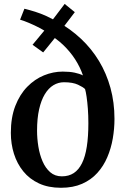

<svg xmlns="http://www.w3.org/2000/svg" viewBox="-20 -924 620 956"><path d="M283.5 11Q220.5 11 173.8 -10.8Q127 -32.5 96 -70.8Q65 -109 49.5 -158.2Q34 -207.5 34 -262.5Q34 -339 56.2 -396.5Q78.5 -454 115.8 -492Q153 -530 199 -548.8Q245 -567.5 292 -567.5Q327 -567.5 351.8 -562.2Q376.5 -557 393 -548.5Q379 -590 354 -628.8Q329 -667.5 293.8 -701Q258.5 -734.5 212.5 -760L289 -779L195 -663L142 -701L237.5 -816L229 -752Q209 -768.5 180.2 -783.5Q151.5 -798.5 124 -810Q96.5 -821.5 80 -826L101.5 -880.5Q128 -874 155.2 -865.5Q182.5 -857 212.8 -843.2Q243 -829.5 279.5 -807L215.5 -790.5L302 -904.5L352.5 -863.5L271 -756.5L266.5 -816Q331 -780 383.2 -731Q435.5 -682 472.8 -620.5Q510 -559 530 -486.5Q550 -414 550 -332Q550 -283 541.5 -234Q533 -185 514.2 -141Q495.5 -97 464.5 -62.8Q433.5 -28.5 388.8 -8.8Q344 11 283.5 11ZM288 -46Q322.5 -46 347.2 -62.2Q372 -78.5 388.2 -111.2Q404.5 -144 412.2 -193.8Q420 -243.5 420 -311Q420 -348.5 417.5 -382.2Q415 -416 411.2 -441.8Q407.5 -467.5 403.5 -480.5Q394.5 -490 368.5 -502.2Q342.5 -514.5 298.5 -514.5Q270.5 -514.5 246 -499.8Q221.5 -485 203.2 -455Q185 -425 174.8 -379.8Q164.5 -334.5 164.5 -273.5Q164.5 -234.5 171 -194.2Q177.5 -154 192 -120.5Q206.5 -87 230 -66.5Q253.5 -46 288 -46Z"/></svg>

Font: Merriweather 24pt SemiBold
Style: Regular
Weight: 600
Designer: Eben Sorkin
Foundry: Eben Sorkin
Version: Version 2.100